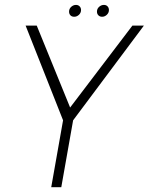

<svg xmlns="http://www.w3.org/2000/svg" viewBox="-20 -782 621 802"><path d="M245 -275.5H282.5L581 -675H533L270 -329H274.5L133.5 -675H87ZM194 0H236L289.5 -302.5H247.5ZM290 -712Q301 -712 309.8 -720.2Q318.5 -728.5 318.5 -740Q318.5 -749.5 312.5 -755.5Q306.5 -761.5 297.5 -761.5Q286.5 -761.5 277.5 -753.5Q268.5 -745.5 268.5 -733.5Q268.5 -724 274.2 -718Q280 -712 290 -712ZM406.5 -712Q417.5 -712 426.2 -720.2Q435 -728.5 435 -740Q435 -749.5 429.2 -755.5Q423.5 -761.5 414 -761.5Q403 -761.5 394 -753.5Q385 -745.5 385 -733.5Q385 -724 391 -718Q397 -712 406.5 -712Z"/></svg>

Font: Anybody UltraCondensed Thin ExtraLight
Style: Italic
Weight: 250
Italic angle: -10°
Version: Version 1.111